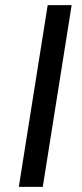

<svg xmlns="http://www.w3.org/2000/svg" viewBox="-20 -725 319 745"><path d="M53 0 165 -705H258L146 0Z"/></svg>

Font: Nunito Sans 7pt Condensed Medium
Style: Italic
Weight: 500
Width: 3
Italic angle: -9°
Designer: Vernon Adams
Foundry: Vernon Adams
Version: Version 3.101;gftools[0.9.27]